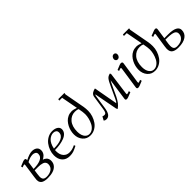

<svg xmlns="http://www.w3.org/2000/svg" viewBox="191 -1813 2911 2911"><g transform="rotate(-45 1647.0 -357.5)"><path d="M87.9 -405.8Q142.6 -429.2 163.1 -436.5Q183.6 -443.8 195.8 -443.8Q221.2 -443.8 221.2 -421.9Q221.2 -416 220.2 -411.1L219.2 -405.8Q310.5 -454.1 367.2 -454.1Q415.5 -454.1 446.8 -431.2Q478 -408.2 478 -361.8Q478 -337.4 468.3 -315.9Q458.5 -294.4 443.4 -280.3Q428.2 -266.1 416 -258.1Q403.8 -250 393.1 -245.1Q405.8 -242.2 418.2 -235.8Q430.7 -229.5 443.6 -218Q456.5 -206.5 464.8 -188Q473.1 -169.4 473.1 -146Q473.1 -93.3 443.1 -58.3Q413.1 -23.4 364.7 -8.3Q316.4 6.8 252 6.8Q217.8 6.8 192.1 1.2Q166.5 -4.4 151.1 -13.4Q135.7 -22.5 126.2 -35.9Q116.7 -49.3 113.3 -63.2Q109.9 -77.1 109.9 -94.2Q109.9 -107.9 116.2 -149.9L147.9 -372.1Q150.9 -393.1 141.1 -393.1Q129.9 -393.1 94.2 -378.9ZM176.8 -95.2Q176.8 -55.2 196 -37.6Q215.3 -20 256.8 -20Q284.7 -20 310.3 -26.9Q335.9 -33.7 357.7 -47.1Q379.4 -60.5 392.6 -84Q405.8 -107.4 405.8 -138.2Q405.8 -163.1 392.8 -180.2Q379.9 -197.3 356.9 -204.8Q334 -212.4 312.7 -215.1Q291.5 -217.8 264.2 -217.8H191.9L182.1 -150.9Q176.8 -103.5 176.8 -95.2ZM195.8 -245.1Q241.7 -245.1 278.8 -251Q315.9 -256.8 345.7 -269.3Q375.5 -281.7 391.8 -303.5Q408.2 -325.2 408.2 -355Q408.2 -384.3 386.7 -397.2Q365.2 -410.2 339.8 -410.2Q280.8 -410.2 213.9 -372.1Z M558.6 -172.9Q558.6 -222.2 576.4 -271.7Q594.2 -321.3 625 -361.6Q655.8 -401.9 701.4 -427Q747.1 -452.1 797.9 -452.1Q856.9 -452.1 891.4 -428.5Q925.8 -404.8 925.8 -367.2Q925.8 -328.1 900.4 -298.3Q875 -268.6 831.5 -251.5Q788.1 -234.4 736.8 -226.1Q685.5 -217.8 627.4 -217.8Q626.5 -205.6 626.5 -191.9Q626.5 -120.1 662.8 -78.1Q699.2 -36.1 758.8 -36.1Q793.5 -36.1 821.3 -43.9Q849.1 -51.8 882.8 -67.9L891.6 -43.9Q837.4 -15.6 803.7 -4.4Q770 6.8 724.6 6.8Q646.5 6.8 602.5 -41.7Q558.6 -90.3 558.6 -172.9ZM631.8 -245.1Q681.6 -245.1 721.9 -251.5Q762.2 -257.8 793.7 -271.5Q825.2 -285.2 842.5 -308.6Q859.9 -332 859.9 -363.8Q859.9 -393.1 841.1 -407.5Q822.3 -421.9 792.5 -421.9Q768.6 -421.9 745.1 -412.4Q721.7 -402.8 699 -383.1Q676.3 -363.3 658.4 -327.6Q640.6 -292 631.8 -245.1Z M997.1 -182.1Q997.1 -218.8 1005.9 -256.3Q1014.6 -293.9 1033.2 -329.8Q1051.8 -365.7 1077.6 -393.8Q1103.5 -421.9 1140.4 -439Q1177.2 -456.1 1220.2 -456.1Q1258.8 -456.1 1314.5 -435.1L1264.2 -702.1H1203.1L1208.5 -729H1341.3L1336.4 -702.1L1397.5 -372.1Q1404.3 -331.5 1404.3 -282.2Q1404.3 -231.4 1387.9 -180.9Q1371.6 -130.4 1342 -88.1Q1312.5 -45.9 1266.4 -19.5Q1220.2 6.8 1166.5 6.8Q1089.8 6.8 1043.5 -48.1Q997.1 -103 997.1 -182.1ZM1062.5 -174.8Q1062.5 -134.8 1073 -100.8Q1083.5 -66.9 1108.6 -43.5Q1133.8 -20 1169.4 -20Q1208.5 -20 1241.5 -45.2Q1274.4 -70.3 1294.4 -109.6Q1314.5 -148.9 1325.4 -193.1Q1336.4 -237.3 1336.4 -278.8Q1336.4 -322.3 1320.3 -402.8Q1294.9 -416 1252.4 -416Q1171.4 -416 1116.9 -352.8Q1062.5 -289.6 1062.5 -174.8Z M1465.3 -12.2 1497.1 -70.8Q1514.2 -63 1534.2 -63Q1555.7 -63 1566.9 -81.1Q1578.1 -99.1 1584 -143.1Q1604 -277.8 1618.2 -372.1Q1621.1 -390.6 1632.1 -405.5Q1643.1 -420.4 1657 -428.2Q1670.9 -436 1684.3 -441.4Q1697.8 -446.8 1707 -448.2L1716.3 -450.2Q1779.3 -99.1 1786.1 -64.9Q1803.2 -77.1 1823.2 -121.1L1905.3 -297.9Q1943.4 -382.8 1968.5 -412.8Q1993.7 -442.9 2038.1 -450.2L2043.9 -426.8L1995.1 -64.9Q1992.2 -43.9 2002 -43.9Q2014.6 -43.9 2050.3 -58.1L2056.2 -30.8Q2000.5 -7.8 1979.5 -0.5Q1958.5 6.8 1946.3 6.8Q1920.9 6.8 1920.9 -16.1Q1920.9 -18.1 1923.3 -35.2L1971.2 -369.1Q1955.6 -344.2 1924.3 -276.9Q1895 -211.4 1858.9 -136.2Q1832 -82 1806.6 -48.8Q1781.2 -15.6 1740.2 14.2L1728 -7.8L1657.2 -381.8Q1651.9 -377.9 1649.4 -372.1Q1647 -366.2 1645 -350.1L1614.3 -143.1Q1603.5 -64.5 1577.9 -29.8Q1552.2 4.9 1512.2 4.9Q1499 4.9 1482.9 0Z M2156.7 -405.8Q2211.4 -429.2 2231.9 -436.5Q2252.4 -443.8 2264.6 -443.8Q2293 -443.8 2293 -418.9Q2293 -415.5 2291 -401.9L2240.7 -64.9Q2237.8 -43.9 2247.1 -43.9Q2256.3 -43.9 2292 -58.1L2299.8 -30.8Q2247.6 -8.3 2225.6 -0.7Q2203.6 6.8 2190.9 6.8Q2165 6.8 2165 -17.1Q2165 -21.5 2167 -35.2L2216.8 -372.1Q2219.7 -393.1 2210 -393.1Q2198.7 -393.1 2163.1 -378.9ZM2231.9 -558.1Q2231.9 -582 2247.1 -599.6Q2262.2 -617.2 2284.7 -617.2Q2300.8 -617.2 2312.3 -606.2Q2323.7 -595.2 2323.7 -576.2Q2323.7 -551.3 2308.6 -534.2Q2293.5 -517.1 2270 -517.1Q2253.9 -517.1 2242.9 -529.8Q2231.9 -542.5 2231.9 -558.1Z M2383.3 -182.1Q2383.3 -218.8 2392.1 -256.3Q2400.9 -293.9 2419.4 -329.8Q2438 -365.7 2463.9 -393.8Q2489.7 -421.9 2526.6 -439Q2563.5 -456.1 2606.4 -456.1Q2645 -456.1 2700.7 -435.1L2650.4 -702.1H2589.4L2594.7 -729H2727.5L2722.7 -702.1L2783.7 -372.1Q2790.5 -331.5 2790.5 -282.2Q2790.5 -231.4 2774.2 -180.9Q2757.8 -130.4 2728.3 -88.1Q2698.7 -45.9 2652.6 -19.5Q2606.4 6.8 2552.7 6.8Q2476.1 6.8 2429.7 -48.1Q2383.3 -103 2383.3 -182.1ZM2448.7 -174.8Q2448.7 -134.8 2459.2 -100.8Q2469.7 -66.9 2494.9 -43.5Q2520 -20 2555.7 -20Q2594.7 -20 2627.7 -45.2Q2660.6 -70.3 2680.7 -109.6Q2700.7 -148.9 2711.7 -193.1Q2722.7 -237.3 2722.7 -278.8Q2722.7 -322.3 2706.5 -402.8Q2681.2 -416 2638.7 -416Q2557.6 -416 2503.2 -352.8Q2448.7 -289.6 2448.7 -174.8Z M2886.2 -405.8Q2943.8 -429.2 2964.6 -436.5Q2985.4 -443.8 2997.6 -443.8Q3023.4 -443.8 3023.4 -419.9Q3023.4 -415.5 3021.5 -401.9L2998.5 -245.1H3077.1Q3274.4 -245.1 3274.4 -146Q3274.4 -73.2 3216.1 -32.7Q3157.7 7.8 3055.2 7.8Q3022.5 7.8 2998.8 3.4Q2975.1 -1 2953.6 -12.5Q2932.1 -23.9 2921.1 -47.1Q2910.2 -70.3 2910.2 -105Q2910.2 -122.1 2915.5 -155.8L2948.2 -372.1Q2949.7 -383.3 2948.5 -388.2Q2947.3 -393.1 2941.4 -393.1Q2931.2 -393.1 2893.6 -378.9ZM2979.5 -100.1Q2979.5 -57.1 2996.8 -38.6Q3014.2 -20 3052.2 -20Q3093.8 -20 3127.2 -32.5Q3160.6 -44.9 3182.4 -72.8Q3204.1 -100.6 3204.1 -140.1Q3204.1 -155.3 3198.5 -167Q3192.9 -178.7 3183.6 -186.8Q3174.3 -194.8 3158.7 -200.7Q3143.1 -206.5 3127.2 -209.7Q3111.3 -212.9 3087.6 -214.8Q3064 -216.8 3043.5 -217.3Q3022.9 -217.8 2994.1 -217.8L2982.4 -139.2Q2979.5 -116.2 2979.5 -100.1Z"/></g></svg>

Font: Dehuti Alt
Style: Italic
Weight: 400
Version: Version 1.2